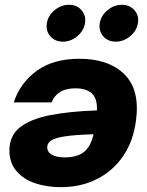

<svg xmlns="http://www.w3.org/2000/svg" viewBox="-20 -774 615 806"><path d="M313 -527.3Q436 -527.3 502.2 -462.2Q568.4 -397 550.8 -267.6Q539.6 -181.2 496.6 -118.4Q453.6 -55.7 386.5 -22Q319.3 11.7 235.4 11.7Q175.3 11.7 126.5 -5.1Q77.6 -22 48.6 -56.4Q19.5 -90.8 19.5 -142.6Q19.5 -204.1 63.7 -239.3Q107.9 -274.4 190.2 -290.5Q272.5 -306.6 386.7 -310.5Q387.2 -314 387.2 -316.9Q387.2 -365.7 362.5 -384.5Q337.9 -403.3 298.8 -403.3Q255.9 -403.3 231 -387Q206.1 -370.6 196.8 -344.2H37.6Q65.4 -427.2 135 -477.3Q204.6 -527.3 313 -527.3ZM372.6 -210.4Q292 -208 250 -201.2Q208 -194.3 193.1 -183.1Q178.2 -171.9 178.2 -155.8Q178.2 -135.7 197.8 -124.5Q217.3 -113.3 252.4 -113.3Q302.7 -113.3 331.8 -135.5Q360.8 -157.7 372.6 -210.4ZM465.8 -599.1Q433.1 -599.1 413.3 -621.8Q393.6 -644.5 398.9 -676.8Q403.8 -708.5 431.2 -731.2Q458.5 -753.9 491.7 -753.9Q524.9 -753.9 544.4 -731.2Q564 -708.5 559.1 -676.8Q553.7 -644.5 526.4 -621.8Q499 -599.1 465.8 -599.1ZM244.1 -599.1Q210.9 -599.1 191.2 -621.8Q171.4 -644.5 176.8 -676.8Q181.6 -708.5 209 -731.2Q236.3 -753.9 269.5 -753.9Q302.7 -753.9 322.3 -731.2Q341.8 -708.5 336.9 -676.8Q331.5 -644.5 304.2 -621.8Q276.9 -599.1 244.1 -599.1Z"/></svg>

Font: Inter Display Extra Bold
Style: Italic
Weight: 800
Italic angle: -9.39999°
Designer: Rasmus Andersson
Foundry: rsms
Version: Version 4.000;git-4fc901f